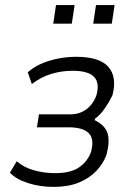

<svg xmlns="http://www.w3.org/2000/svg" viewBox="-20 -726 518 754"><path d="M190 8Q137 8 90 -7Q43 -22 19 -48L46 -93Q72 -69 112.5 -57.5Q153 -46 196 -46Q260 -46 293 -70.5Q326 -95 338 -131Q351 -181 328 -203.5Q305 -226 250 -226H125L133 -277H257Q293 -277 320 -297.5Q347 -318 359 -353Q372 -401 349 -424.5Q326 -448 265 -448Q221 -448 180.5 -435.5Q140 -423 105 -396L89 -442Q121 -471 172.5 -487Q224 -503 278 -503Q371 -503 405.5 -463.5Q440 -424 422 -353Q416 -340 406 -323Q396 -306 383.5 -289.5Q371 -273 353 -260L352 -254Q393 -234 402.5 -202Q412 -170 398 -118Q386 -84 358.5 -55Q331 -26 289.5 -9Q248 8 190 8ZM346 -633 357 -706H430L419 -633ZM189 -633 200 -706H273L262 -633Z"/></svg>

Font: Nunito Sans 7pt Condensed Light
Style: Italic
Weight: 300
Width: 3
Italic angle: -9°
Designer: Vernon Adams
Foundry: Vernon Adams
Version: Version 3.101;gftools[0.9.27]